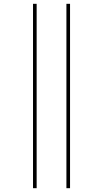

<svg xmlns="http://www.w3.org/2000/svg" viewBox="-20 -843 540 1006"><path d="M328 143V-823H347V143ZM153 143V-823H172V143Z"/></svg>

Font: Iosevka Curly Slab Thin
Style: Regular
Weight: 100
Monospace: yes
Designer: Belleve Invis
Foundry: Belleve Invis
Version: Version 22.1.2; ttfautohint (v1.8.4)